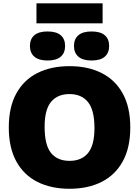

<svg xmlns="http://www.w3.org/2000/svg" viewBox="-20 -1160 862 1190"><path d="M411 10Q297 10 212.2 -32.5Q127.5 -75 81 -159.8Q34.5 -244.5 34.5 -370Q34.5 -496 81 -580.5Q127.5 -665 212 -707.5Q296.5 -750 411 -750Q525.5 -750 610 -707.2Q694.5 -664.5 741 -580Q787.5 -495.5 787.5 -370Q787.5 -245 741 -160.2Q694.5 -75.5 610 -32.8Q525.5 10 411 10ZM411 -163Q486 -163 525.8 -211.8Q565.5 -260.5 565.5 -366Q565.5 -478 525.2 -527.5Q485 -577 411 -577Q337 -577 296.8 -529Q256.5 -481 256.5 -374Q256.5 -261 296.2 -212Q336 -163 411 -163ZM547.5 -785Q493 -785 465.8 -808.8Q438.5 -832.5 438.5 -875Q438.5 -918 465.8 -941.5Q493 -965 547.5 -965Q602.5 -965 629.5 -941.5Q656.5 -918 656.5 -875Q656.5 -832.5 629.5 -808.8Q602.5 -785 547.5 -785ZM274.5 -785Q220 -785 192.8 -808.8Q165.5 -832.5 165.5 -875Q165.5 -918 192.8 -941.5Q220 -965 274.5 -965Q329.5 -965 356.5 -941.5Q383.5 -918 383.5 -875Q383.5 -832.5 356.5 -808.8Q329.5 -785 274.5 -785ZM206 -1015.5V-1139.5H616V-1015.5Z"/></svg>

Font: Encode Sans Black
Style: Regular
Weight: 900
Designer: Multiple Designers
Foundry: Impallari Type
Version: Version 3.002; ttfautohint (v1.8.3) -l 8 -r 50 -G 200 -x 14 